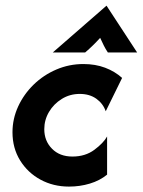

<svg xmlns="http://www.w3.org/2000/svg" viewBox="-20 -660 514 692"><path d="M228.5 12.5Q172.2 12.5 126 -12.5Q79.9 -37.5 52.4 -81.9Q25 -126.4 25 -183.3Q25 -231.9 45.5 -276.4Q66 -320.8 101.4 -355.2Q136.8 -389.6 183 -409.4Q229.2 -429.2 280.6 -429.2Q323.6 -429.2 358.7 -416Q393.8 -402.8 420.1 -379.2L361.1 -259Q351.4 -286.8 327.1 -304.2Q302.8 -321.5 267.4 -321.5Q231.9 -321.5 202.8 -303.5Q173.6 -285.4 156.6 -256.6Q139.6 -227.8 139.6 -194.4Q139.6 -152.1 167.4 -124Q195.1 -95.8 241 -95.8Q287.5 -95.8 320.1 -120.1Q352.8 -144.4 366 -168.1V-30.6Q339.6 -9 303.8 1.7Q268.1 12.5 228.5 12.5ZM170.1 -470.8 363.9 -639.6 474.3 -470.8H368.8Q360.4 -483.3 354.2 -495.8Q347.9 -508.3 341 -523.6Q327.1 -508.3 314.2 -495.8Q301.4 -483.3 286.8 -470.8Z"/></svg>

Font: Afacad
Style: Bold Italic
Weight: 700
Italic angle: -14°
Designer: Kristian Moeller
Foundry: Dicotype
Version: Version 1.000; ttfautohint (v1.8.4.7-5d5b)